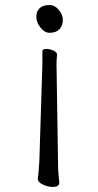

<svg xmlns="http://www.w3.org/2000/svg" viewBox="-20 -516 390 761"><path d="M176 -386Q157 -386 140.5 -406.5Q124 -427 124 -450Q124 -471 137 -483.5Q150 -496 176 -496Q197 -496 213 -477Q229 -458 229 -436Q229 -414 215.5 -400Q202 -386 176 -386ZM189 225Q170 225 150 215.5Q130 206 130 194V193Q131 185 133 164Q135 143 136 122L148 -264V-314Q148 -318 152.5 -320Q157 -322 164 -322Q178 -322 192 -315.5Q206 -309 206 -300V-299Q204 -279 204 -260L210 127Q210 166 215 206V208Q215 225 189 225Z"/></svg>

Font: Fusion Kai T
Style: Regular
Weight: 400
Designer: Fontworks Inc.
Version: Version 24.134;May 13, 2024